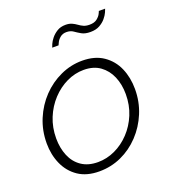

<svg xmlns="http://www.w3.org/2000/svg" viewBox="-135 -831 839 941"><g transform="rotate(-20 284.5 -360.0)"><path d="M223 10Q157 10 113.5 -19.5Q70 -49 48 -98.5Q26 -148 26 -207Q26 -274 50.5 -332.5Q75 -391 117 -435Q159 -479 213.5 -504Q268 -529 327 -529Q393 -529 437 -499Q481 -469 502.5 -419.5Q524 -370 524 -310Q524 -244 500 -186Q476 -128 434 -83.5Q392 -39 338 -14.5Q284 10 223 10ZM232 -35Q278 -35 321 -55Q364 -75 398.5 -111.5Q433 -148 453 -196.5Q473 -245 473 -302Q473 -353 455.5 -394Q438 -435 404 -459.5Q370 -484 319 -484Q273 -484 230 -463.5Q187 -443 152.5 -406Q118 -369 98 -320Q78 -271 78 -214Q78 -164 95 -123Q112 -82 146.5 -58.5Q181 -35 232 -35ZM415 -647Q387 -647 369.5 -657Q352 -667 338 -677Q324 -687 303 -687Q283 -687 270 -676Q257 -665 251.5 -653Q246 -641 245 -639H212Q213 -643 218.5 -656Q224 -669 236 -684Q248 -699 266.5 -710.5Q285 -722 311 -722Q330 -722 343.5 -716Q357 -710 368.5 -701.5Q380 -693 392.5 -687.5Q405 -682 423 -682Q448 -682 462 -693Q476 -704 482 -716Q488 -728 488 -730H521Q520 -726 514 -712.5Q508 -699 495.5 -684Q483 -669 463.5 -658Q444 -647 415 -647Z"/></g></svg>

Font: Raleway Thin Light
Style: Italic
Weight: 300
Italic angle: -12°
Version: Version 4.026